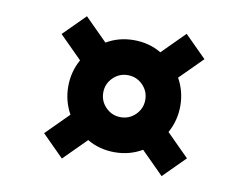

<svg xmlns="http://www.w3.org/2000/svg" viewBox="-62 -638 860 675"><g transform="rotate(10 368.5 -301.0)"><path d="M277 -127 197 -47 120 -124 200 -204Q175 -249 175 -301Q175 -353 200 -398L120 -478L197 -555L277 -475Q321 -501 375 -501Q429 -501 473 -475L553 -555L630 -478L550 -398Q575 -353 575 -301Q575 -249 550 -204L630 -124L553 -47L473 -127Q429 -101 375 -101Q321 -101 277 -127ZM322 -354Q300 -332 300 -301Q300 -270 322 -248Q344 -226 375 -226Q406 -226 428 -248Q450 -270 450 -301Q450 -332 428 -354Q406 -376 375 -376Q344 -376 322 -354Z"/></g></svg>

Font: Nacelle Black
Style: Italic
Weight: 900
Italic angle: -12°
Designer: Sora Sagano
Foundry: Sora Sagano
Version: Version 1.000;FEAKit 1.0